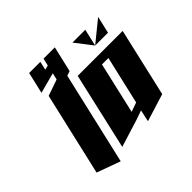

<svg xmlns="http://www.w3.org/2000/svg" viewBox="-171 -879 1057 1057"><g transform="rotate(-45 357.5 -350.0)"><path d="M187 -700H274L263 -650L289 -657L299 -700H387L352 -550L325 -541L200 0L62 -50L174 -535L269 -568L278 -607L158 -575Z M365 -500H715L623 -100L462 -50L477 -119L423 -100L262 -50ZM504 -450 435 -150 489 -169 554 -450Z M474 -650H574L551 -550ZM551 -550 674 -650 651 -550Z"/></g></svg>

Font: SOV_Meka
Style: Italic
Weight: 400
Italic angle: -13°
Version: Version 1.00